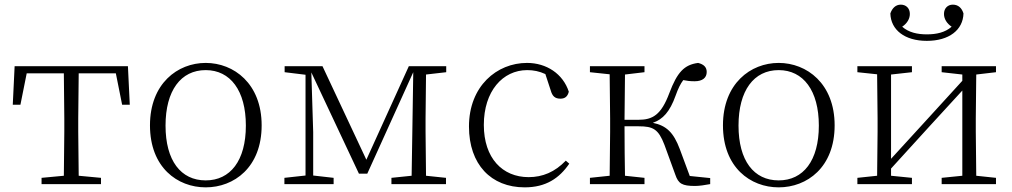

<svg xmlns="http://www.w3.org/2000/svg" viewBox="-20 -793 4357 827"><path d="M254 0H415V-27L319 -36L317 -226V-283L319 -477H479L506 -342H539L531 -508H43L35 -342H68L95 -477H255L257 -283V-226L255 -36L159 -27V0Z M866 14C988 14 1107 -72 1107 -253C1107 -433 987 -522 866 -522C745 -522 626 -433 626 -253C626 -72 744 14 866 14ZM866 -16C759 -16 693 -101 693 -252C693 -403 759 -491 866 -491C972 -491 1039 -403 1039 -252C1039 -101 972 -16 866 -16Z M1296 0H1417V-27L1329 -37V-224L1321 -481L1526 -45H1562L1760 -482L1756 -223L1753 -36L1666 -27V0H1901V-27L1815 -36L1813 -226V-283L1815 -472L1902 -482V-508H1741L1558 -105L1369 -508H1206V-482L1296 -471V-37L1205 -27V0Z M2240 14C2331 14 2389 -25 2432 -88L2417 -101C2370 -52 2317 -30 2257 -30C2144 -30 2064 -112 2064 -255C2064 -400 2145 -491 2251 -491C2278 -491 2303 -486 2329 -474L2352 -404C2359 -379 2370 -368 2394 -368C2413 -368 2425 -377 2430 -398C2405 -475 2334 -522 2250 -522C2120 -522 2000 -422 2000 -248C2000 -85 2095 14 2240 14Z M2889 -40C2902 -2 2918 8 2974 8C2992 8 3018 4 3039 0V-26L2951 -35L2908 -151C2881 -223 2850 -252 2792 -264C2835 -279 2865 -311 2890 -381C2901 -412 2911 -432 2923 -448C2937 -445 2952 -443 2972 -443C3006 -443 3024 -458 3024 -483C3024 -504 3011 -516 2987 -522C2927 -514 2897 -482 2863 -392C2828 -298 2791 -277 2730 -277H2670L2672 -472L2756 -482V-508H2521V-482L2606 -473L2608 -283V-226L2606 -36L2521 -27V0H2756V-27L2672 -36C2671 -90 2670 -174 2670 -249H2731C2793 -249 2816 -237 2842 -169Z M3334 14C3456 14 3575 -72 3575 -253C3575 -433 3455 -522 3334 -522C3213 -522 3094 -433 3094 -253C3094 -72 3212 14 3334 14ZM3334 -16C3227 -16 3161 -101 3161 -252C3161 -403 3227 -491 3334 -491C3440 -491 3507 -403 3507 -252C3507 -101 3440 -16 3334 -16Z M3972 -617C4068 -617 4128 -664 4130 -735C4123 -758 4108 -773 4084 -773C4063 -773 4046 -758 4046 -733C4046 -712 4058 -692 4079 -678C4051 -653 4013 -645 3972 -645C3932 -645 3894 -653 3866 -678C3887 -692 3899 -712 3899 -733C3899 -758 3882 -773 3860 -773C3838 -773 3823 -758 3815 -735C3817 -664 3877 -617 3972 -617ZM4036 -482 4125 -472V-445L3958 -262L3818 -109V-472L3908 -482V-508H3673V-482L3758 -473L3760 -283V-226L3758 -36L3673 -27V0H3908V-27L3818 -36V-67L3981 -246L4125 -403V-36L4036 -27V0H4270V-27L4185 -36L4183 -226V-283L4185 -472L4270 -482V-508H4036Z"/></svg>

Font: Noto Serif TC ExtraLight
Style: Regular
Weight: 200
Designer: Ryoko NISHIZUKA 西塚涼子 (kana & ideographs); Frank Grießhammer (Latin, Greek & Cyrillic); Wenlong ZHANG 张文龙 (bopomofo); San
Foundry: Adobe
Version: Version 2.001;hotconv 1.1.0;makeotfexe 2.6.0